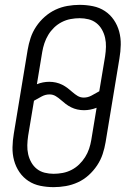

<svg xmlns="http://www.w3.org/2000/svg" viewBox="-20 -763 540 791"><path d="M201 8Q173 8 146 2.5Q119 -3 97 -17.5Q75 -32 60 -54Q45 -76 38 -102Q31 -128 31.5 -156Q32 -184 37 -213L94 -558Q98 -582 106 -606.5Q114 -631 129 -653.5Q144 -676 164.5 -694Q185 -712 208.5 -723Q232 -734 257.5 -738.5Q283 -743 308 -743Q336 -743 363 -737.5Q390 -732 412 -717.5Q434 -703 449 -681Q464 -659 471 -633Q478 -607 477.5 -579Q477 -551 472 -522L415 -177Q411 -153 403 -128.5Q395 -104 380 -81.5Q365 -59 345 -41Q325 -23 301 -12Q277 -1 251.5 3.5Q226 8 201 8ZM325 -361Q342 -361 357.5 -369.5Q373 -378 389 -387L413 -531Q416 -551 416.5 -570Q417 -589 413 -607Q409 -625 400 -641Q391 -657 377 -668Q363 -679 345 -683.5Q327 -688 308 -688Q290 -688 271 -684.5Q252 -681 234.5 -672Q217 -663 203 -649.5Q189 -636 179 -619.5Q169 -603 163 -585Q157 -567 154 -549L132 -416Q144 -421 157 -423.5Q170 -426 183 -426Q197 -426 210.5 -423Q224 -420 236 -414Q248 -408 258.5 -400Q269 -392 278.5 -383.5Q288 -375 299.5 -368Q311 -361 325 -361ZM201 -47Q219 -47 238 -50.5Q257 -54 274.5 -63Q292 -72 306 -85.5Q320 -99 330.5 -115.5Q341 -132 347 -150Q353 -168 356 -186L378 -319Q365 -314 352 -311.5Q339 -309 326 -309Q312 -309 298.5 -312Q285 -315 273 -321Q261 -327 250.5 -335Q240 -343 230.5 -351.5Q221 -360 209.5 -367Q198 -374 184 -374Q167 -374 151.5 -365.5Q136 -357 120 -348L96 -204Q93 -184 92.5 -165Q92 -146 96 -128Q100 -110 109 -94Q118 -78 132 -67Q146 -56 164 -51.5Q182 -47 201 -47Z"/></svg>

Font: Iosevka Term Curly Lt Obl
Style: Regular
Weight: 300
Italic angle: -9°
Designer: Belleve Invis
Foundry: Belleve Invis
Version: Version 32.3.0